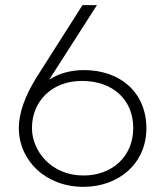

<svg xmlns="http://www.w3.org/2000/svg" viewBox="-20 -720 641 745"><path d="M298 -406C417 -406 497 -334 497 -223C497 -112 414 -39 304 -39C178 -39 104 -135 104 -223C104 -326 180 -406 298 -406ZM53 -224C53 -97 157 5 304 5C440 5 548 -85 548 -222C548 -361 447 -448 306 -448C254 -448 208 -435 171 -411L356 -700H300L120 -417C77 -347 53 -281 53 -224Z"/></svg>

Font: Chess Sans Light
Style: Regular
Weight: 300
Designer: Wolf Bōese
Foundry: Wolf Bōese
Version: Version 7.223;Glyphs 3.3 (3306)